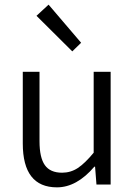

<svg xmlns="http://www.w3.org/2000/svg" viewBox="-20 -794 580 826"><path d="M291 -573 137 -726 189 -774 329 -610ZM225 12Q78 12 78 -177V-485H150V-186Q150 -116 173 -83.5Q196 -51 247 -51Q284 -51 314.5 -71Q345 -91 383 -137V-485H456V0H395L389 -77H386Q310 12 225 12Z"/></svg>

Font: Assistant
Style: Regular
Weight: 400
Designer: Hebrew By Ben Nathan, Latin by Paul Hunt
Version: Version 2.001;PS 002.001;hotconv 1.0.88;makeotf.lib2.5.64775